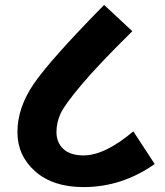

<svg xmlns="http://www.w3.org/2000/svg" viewBox="-20 -717 671 782"><path d="M320 45Q196 45 123.5 -19Q51 -83 51 -179Q51 -279 118.5 -377Q186 -475 404 -697L519 -590Q381 -454 312 -372Q243 -290 226.5 -254Q210 -218 210 -179Q210 -136 238.5 -110Q267 -84 320 -84Q407 -84 523 -182L610 -49Q477 45 320 45Z"/></svg>

Font: Martel Sans Heavy
Style: Regular
Weight: 900
Designer: Dan Reynolds and Mathieu Réguer
Foundry: Dan Reynolds and Mathieu Réguer
Version: Version 1.001;PS 001.001;hotconv 1.0.70;makeotf.lib2.5.58329